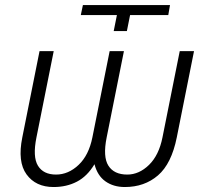

<svg xmlns="http://www.w3.org/2000/svg" viewBox="-20 -731 807 761"><path d="M300.3 -671.4 308.6 -710.9H653.8L647 -671.4H495.6L482.9 -607.9H430.7L443.4 -671.4ZM692.4 -528.3 624 -186.5Q609.9 -115.7 570.6 -77.4Q531.2 -39.1 484.4 -39.1Q432.1 -39.1 409.7 -74.2Q387.2 -109.4 402.8 -186.5L471.2 -528.3H414.6L346.2 -186.5Q332 -115.7 291.5 -77.4Q251 -39.1 202.1 -39.1Q151.9 -39.1 130.4 -74.2Q108.9 -109.4 124.5 -186.5L192.9 -528.3H136.7L68.4 -186.5Q48.8 -89.8 85.2 -39.8Q121.6 10.3 192.4 10.3Q244.1 10.3 284.9 -11Q325.7 -32.2 354.5 -80.1Q366.2 -34.7 397.9 -12.2Q429.7 10.3 474.6 10.3Q552.7 10.3 606.2 -35.9Q659.7 -82 680.7 -186.5L749 -528.3Z"/></svg>

Font: Franko
Style: Light Italic
Weight: 300
Designer: Google
Version: Version 1.200310; 2013